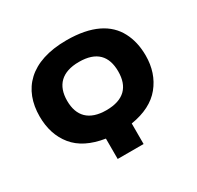

<svg xmlns="http://www.w3.org/2000/svg" viewBox="-155 -904 1112 1084"><g transform="rotate(-30 401.0 -362.5)"><path d="M485.8 0V-133.8C573.2 -147.9 638.7 -181.2 681.6 -233.9C724.6 -286.6 746.1 -351.1 746.1 -426.8C746.1 -485.8 734.4 -537.6 710.9 -582C664.1 -671.4 564.9 -725.1 400.9 -725.1C163.1 -725.1 55.2 -602.5 55.2 -428.2C55.2 -350.1 76.2 -284.7 118.7 -232.4C161.1 -180.2 227.1 -147 316.9 -132.8V0ZM399.9 -270C288.1 -270 233.9 -327.1 233.9 -426.8C233.9 -526.9 289.1 -584 400.9 -584C515.6 -584 566.9 -526.9 566.9 -426.8C566.9 -327.1 514.6 -270 399.9 -270Z"/></g></svg>

Font: Noto Reveo Sans
Style: Regular
Weight: 800
Designer: Monotype Design Team
Foundry: Monotype Imaging Inc.
Version: Version 2.007